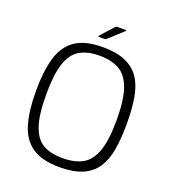

<svg xmlns="http://www.w3.org/2000/svg" viewBox="-145 -912 916 1027"><g transform="rotate(20 312.5 -398.5)"><path d="M54 -334Q54 -445 76 -521.5Q98 -598 154 -637Q210 -676 311 -676Q390 -676 441 -653.5Q492 -631 520.5 -588.5Q549 -546 560 -482Q571 -418 571 -334Q571 -250 560 -186.5Q549 -123 520.5 -80Q492 -37 441 -15Q390 7 311 7Q210 7 154 -32Q98 -71 76 -147Q54 -223 54 -334ZM112 -334Q112 -220 133.5 -157Q155 -94 198 -69Q241 -44 310 -44Q379 -44 423.5 -69Q468 -94 490.5 -157Q513 -220 513 -334Q513 -449 490.5 -512.5Q468 -576 423.5 -601.5Q379 -627 310 -627Q241 -627 197.5 -601Q154 -575 133 -512Q112 -449 112 -334ZM305 -720H272Q268 -720 268 -722Q268 -724 270 -727L334 -798Q337 -801 339.5 -802.5Q342 -804 346 -804H393Q396 -804 397 -802Q398 -800 395 -798L315 -725Q312 -723 310 -721.5Q308 -720 305 -720Z"/></g></svg>

Font: Glory Light
Style: Regular
Weight: 300
Version: Version 1.011